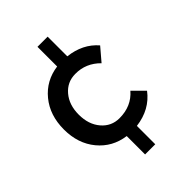

<svg xmlns="http://www.w3.org/2000/svg" viewBox="-237 -792 1042 1042"><g transform="rotate(-45 283.5 -271.0)"><path d="M500 -95Q438 -13 326 1V142H248V1Q152 -12 92 -84.5Q32 -157 32 -265Q32 -374 92 -447Q152 -520 248 -533V-684H326V-533Q432 -521 494 -449L431 -375Q371 -436 289 -435Q227 -435 186.5 -387.5Q146 -340 146 -265Q146 -190 186.5 -142.5Q227 -95 289 -95Q381 -95 436 -159Z"/></g></svg>

Font: Steamflix Grotesk
Style: Regular
Weight: 400
Designer: Julieta Ulanovsky
Foundry: Julieta Ulanovsky
Version: Version 4.000;PS 004.000;hotconv 1.0.88;makeotf.lib2.5.64775